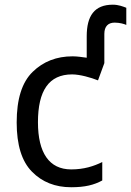

<svg xmlns="http://www.w3.org/2000/svg" viewBox="-20 -785 556 815"><path d="M282.2 9.8C340.8 9.8 379.4 0 414.1 -19V-97.2C378.4 -79.6 336.9 -65.9 282.2 -65.9C188.5 -65.9 141.1 -136.7 141.1 -266.1C141.1 -399.4 187 -469.2 286.1 -469.2C319.3 -469.2 366.7 -455.6 396 -443.8L422.9 -517.1V-641.1C422.9 -672.9 439 -689 466.8 -689C488.3 -689 507.8 -683.1 516.1 -679.2V-752C502.4 -757.3 482.9 -765.1 459 -765.1C380.4 -765.1 348.1 -717.3 348.1 -630.9V-540C329.1 -542.5 308.1 -545.9 288.1 -545.9C220.2 -545.9 163.6 -523.9 118.7 -480C73.2 -436 50.8 -364.3 50.8 -265.1C50.8 -169.9 72.3 -100.1 115.7 -56.2C158.7 -12.2 214.4 9.8 282.2 9.8Z"/></svg>

Font: Avrile Sans
Style: Regular
Weight: 400
Designer: Monotype Design Team, Google (font), Stefan Peev (BGR Cyrillic), Cristiano Sobral (main changes)
Foundry: The Avrile Sans Project Authors
Version: Version 3.110